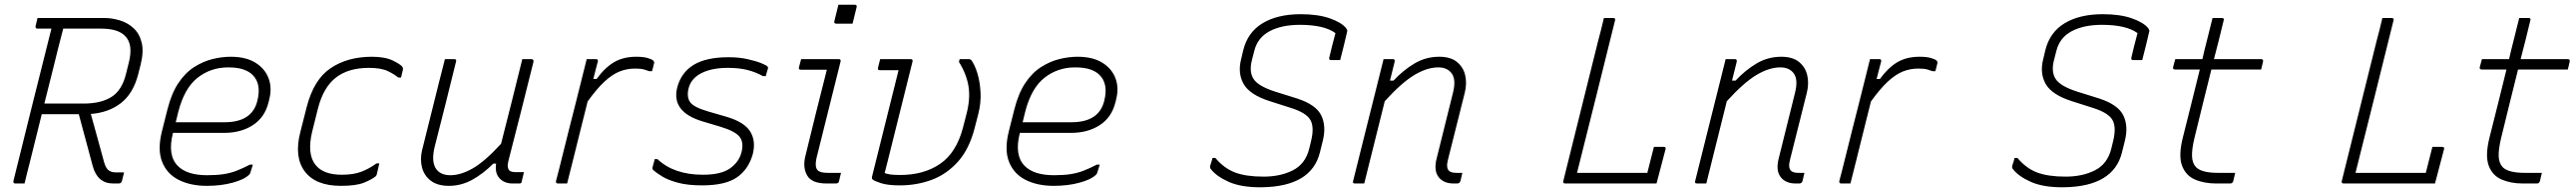

<svg xmlns="http://www.w3.org/2000/svg" viewBox="-20 -776 10920 812"><path d="M84 0H45Q39 0 37.5 -3.5Q36 -7 37 -11Q77 -172 117 -333Q157 -494 198 -655H139Q133 -655 131.5 -658.5Q130 -662 131 -666Q133 -675 135 -683Q137 -691 139 -700H421Q454 -700 487.5 -690Q521 -680 546 -657Q571 -634 580.5 -596Q590 -558 576 -502L565 -459Q544 -380 492.5 -340Q441 -300 365 -294Q379 -244 393 -193Q407 -142 421 -91Q428 -66 439.5 -56.5Q451 -47 471 -47H506Q504 -37 501.5 -29Q499 -21 497 -11Q494 0 483 0H460Q393 0 373 -74L314 -293H157Q145 -245 133 -196.5Q121 -148 109 -100Q102 -74 96 -49Q90 -24 84 0ZM205 -485Q196 -448 186.5 -411.5Q177 -375 168 -338H334Q408 -338 452.5 -366Q497 -394 514 -463L525 -507Q547 -589 509 -625Q479 -655 408 -655H248Q237 -613 226 -570Q215 -527 205 -485Z M958 -536Q1022 -536 1062.5 -511Q1103 -486 1118.5 -445Q1134 -404 1121 -354L1118 -342Q1102 -279 1051.5 -246.5Q1001 -214 930 -214H713V-213Q689 -119 734 -74Q773 -35 858 -35Q899 -35 928 -39.5Q957 -44 983 -54Q1009 -64 1040 -80H1052Q1050 -72 1046.5 -62.5Q1043 -53 1041 -45Q1040 -41 1036 -37Q1016 -17 966.5 -3.5Q917 10 857 10Q788 10 738 -15Q688 -40 667.5 -91Q647 -142 666 -219L690 -314Q707 -381 736 -424.5Q765 -468 802.5 -492Q840 -516 880 -526Q920 -536 958 -536ZM947 -491Q874 -491 818 -447.5Q762 -404 736 -304L725 -259H932Q1049 -259 1071 -350Q1089 -421 1051 -459Q1036 -474 1011 -482.5Q986 -491 947 -491Z M1556 -536Q1612 -536 1645 -520Q1678 -504 1686 -493Q1689 -488 1688 -481Q1686 -472 1684 -465Q1682 -458 1680 -448H1668Q1652 -462 1623.5 -475.5Q1595 -489 1544 -489Q1457 -489 1404 -448Q1351 -407 1328 -318L1303 -218Q1292 -173 1295.5 -137Q1299 -101 1318 -78Q1351 -37 1429 -37Q1479 -37 1512.5 -50Q1546 -63 1576 -85H1588Q1586 -76 1582.5 -61.5Q1579 -47 1577 -38Q1576 -34 1572 -30Q1556 -17 1523 -3.5Q1490 10 1425 10Q1318 10 1272 -51Q1226 -112 1253 -217L1280 -323Q1310 -440 1382 -488Q1454 -536 1556 -536Z M1866 -526H1905Q1917 -526 1913 -515Q1891 -426 1868.5 -336Q1846 -246 1823 -157Q1808 -97 1826 -66Q1844 -35 1889 -35Q1934 -35 1985 -64.5Q2036 -94 2104 -168Q2127 -257 2149.5 -347Q2172 -437 2194 -526H2232Q2244 -526 2241 -513Q2216 -411 2189 -306Q2162 -201 2136 -99Q2131 -80 2132.5 -70.5Q2134 -61 2138 -56Q2146 -48 2166 -48H2201Q2199 -39 2196 -27Q2193 -15 2191 -6Q2190 0 2182 0H2153Q2118 0 2097.5 -22Q2077 -44 2083 -84H2071Q2028 -41 1981.5 -15.5Q1935 10 1883 10Q1835 10 1806.5 -11.5Q1778 -33 1769 -67.5Q1760 -102 1769 -140L1841 -428Q1847 -451 1853 -475Q1859 -499 1866 -526Z M2384 0H2345Q2335 0 2337 -11Q2339 -18 2347 -49Q2355 -80 2366.5 -126.5Q2378 -173 2391.5 -226.5Q2405 -280 2418.5 -332.5Q2432 -385 2442 -426L2467 -526H2506Q2517 -526 2514 -515Q2513 -512 2508 -492.5Q2503 -473 2495 -442H2509Q2544 -490 2583 -513Q2622 -536 2677 -536Q2708 -536 2726 -530.5Q2744 -525 2749 -520Q2754 -515 2753 -510Q2751 -501 2749 -493.5Q2747 -486 2744 -475H2732Q2723 -478 2710.5 -482Q2698 -486 2672 -486Q2637 -486 2606 -473.5Q2575 -461 2542.5 -431Q2510 -401 2471 -347Q2457 -292 2441.5 -229.5Q2426 -167 2411 -107Q2396 -47 2384 0Z M2960 -37Q3036 -37 3074 -63.5Q3112 -90 3123 -131Q3134 -173 3115.5 -197Q3097 -221 3034 -240L2960 -262Q2824 -302 2851 -407Q2868 -470 2921 -502Q2974 -534 3068 -534Q3113 -534 3148.5 -526Q3184 -518 3206.5 -509Q3229 -500 3233 -495Q3237 -491 3235 -485Q3232 -475 3230 -468.5Q3228 -462 3226 -454H3214Q3184 -471 3148.5 -480Q3113 -489 3065 -489Q2998 -489 2954 -467Q2910 -445 2899 -403Q2890 -366 2905.5 -344Q2921 -322 2984 -304L3060 -282Q3135 -260 3160 -220Q3185 -180 3171 -124Q3153 -60 3104 -26Q3055 8 2956 8Q2896 8 2854.5 -3Q2813 -14 2787.5 -29.5Q2762 -45 2748 -58Q2745 -61 2746 -68Q2749 -81 2751.5 -88.5Q2754 -96 2755 -103H2767Q2837 -37 2960 -37Z M3376 -526H3535Q3546 -526 3543 -515Q3518 -417 3494 -319Q3470 -221 3444 -119Q3431 -71 3446 -56Q3457 -45 3488 -45H3545Q3543 -36 3541 -28.5Q3539 -21 3537 -11Q3536 -4 3531.5 -2Q3527 0 3523 0H3484Q3421 0 3401.5 -34Q3382 -68 3394 -116Q3417 -211 3439.5 -301Q3462 -391 3485 -481H3375Q3364 -481 3367 -492Q3369 -500 3371.5 -509Q3374 -518 3376 -526ZM3534 -756H3603Q3614 -756 3611 -745L3594 -676H3525Q3514 -676 3517 -687Z M3711 -526H3840Q3851 -526 3848 -515L3743 -95Q3740 -82 3736.5 -69.5Q3733 -57 3730 -44Q3741 -40 3755.5 -38Q3770 -36 3796 -36Q3896 -36 3965 -83Q4034 -130 4062 -236L4077 -294Q4094 -359 4085.5 -411Q4077 -463 4045 -514L4048 -526H4085Q4094 -526 4098 -521Q4112 -502 4123 -466.5Q4134 -431 4136.5 -386Q4139 -341 4127 -294L4112 -236Q4089 -146 4041 -92.5Q3993 -39 3929.5 -15.5Q3866 8 3795 8Q3743 8 3714 -1.5Q3685 -11 3679 -17Q3674 -22 3677 -31L3789 -479H3710Q3699 -479 3702 -490Z M4548 -536Q4612 -536 4652.5 -511Q4693 -486 4708.5 -445Q4724 -404 4711 -354L4708 -342Q4692 -279 4641.5 -246.5Q4591 -214 4520 -214H4303V-213Q4279 -119 4324 -74Q4363 -35 4448 -35Q4489 -35 4518 -39.5Q4547 -44 4573 -54Q4599 -64 4630 -80H4642Q4640 -72 4636.5 -62.5Q4633 -53 4631 -45Q4630 -41 4626 -37Q4606 -17 4556.5 -3.5Q4507 10 4447 10Q4378 10 4328 -15Q4278 -40 4257.5 -91Q4237 -142 4256 -219L4280 -314Q4297 -381 4326 -424.5Q4355 -468 4392.5 -492Q4430 -516 4470 -526Q4510 -536 4548 -536ZM4537 -491Q4464 -491 4408 -447.5Q4352 -404 4326 -304L4315 -259H4522Q4639 -259 4661 -350Q4679 -421 4641 -459Q4626 -474 4601 -482.5Q4576 -491 4537 -491Z M5494 -716Q5567 -716 5617 -698.5Q5667 -681 5686 -657Q5692 -649 5691 -644Q5684 -613 5676.5 -583Q5669 -553 5661 -522H5623Q5612 -522 5615 -533Q5621 -559 5627.5 -584.5Q5634 -610 5641 -636Q5593 -671 5490 -671Q5413 -671 5362 -644Q5311 -617 5297 -561L5287 -522Q5274 -473 5294 -442Q5314 -411 5387 -388L5480 -359Q5559 -333 5581 -287.5Q5603 -242 5587 -179L5575 -131Q5539 13 5329 16Q5242 17 5188.5 -7Q5135 -31 5112 -62Q5108 -67 5110 -75Q5114 -87 5116 -94Q5118 -101 5120 -108H5132Q5169 -64 5215.5 -46.5Q5262 -29 5336 -29Q5408 -29 5461 -56Q5514 -83 5530 -148L5538 -181Q5552 -239 5534.5 -269Q5517 -299 5454 -319L5363 -348Q5278 -375 5252 -420.5Q5226 -466 5241 -525L5250 -563Q5269 -640 5332.5 -678Q5396 -716 5494 -716Z M5845 -526H5884Q5894 -526 5892 -515Q5887 -495 5882 -475Q5877 -455 5872 -435H5887Q5928 -479 5976 -507.5Q6024 -536 6081 -536Q6129 -536 6156 -514Q6183 -492 6191 -457.5Q6199 -423 6189 -383Q6171 -310 6153.5 -242Q6136 -174 6118 -101Q6109 -67 6122 -54Q6131 -45 6153 -45H6179Q6177 -36 6175 -28Q6173 -20 6171 -11Q6168 0 6157 0H6142Q6099 0 6078 -27.5Q6057 -55 6070 -106Q6087 -174 6104 -242.5Q6121 -311 6139 -383Q6153 -438 6134.5 -464.5Q6116 -491 6077 -491Q6029 -491 5975 -458.5Q5921 -426 5850 -348Q5828 -261 5806.5 -174Q5785 -87 5763 0H5724Q5712 0 5716 -11Q5742 -115 5768 -219Q5794 -323 5820 -426Z M6615 0Q6604 0 6607 -11Q6644 -158 6680.5 -306Q6717 -454 6754 -601Q6761 -626 6767 -650.5Q6773 -675 6779 -700H6818Q6824 -700 6826 -696.5Q6828 -693 6826 -689Q6786 -529 6746 -367.5Q6706 -206 6665 -45H6963Q6970 -73 6977 -100Q6984 -127 6991 -155H7031Q7044 -155 7040 -144Q7030 -107 7021 -72Q7012 -37 7002 0Z M7295 -526H7334Q7344 -526 7342 -515Q7337 -495 7332 -475Q7327 -455 7322 -435H7337Q7378 -479 7426 -507.5Q7474 -536 7531 -536Q7579 -536 7606 -514Q7633 -492 7641 -457.5Q7649 -423 7639 -383Q7621 -310 7603.5 -242Q7586 -174 7568 -101Q7559 -67 7572 -54Q7581 -45 7603 -45H7629Q7627 -36 7625 -28Q7623 -20 7621 -11Q7618 0 7607 0H7592Q7549 0 7528 -27.5Q7507 -55 7520 -106Q7537 -174 7554 -242.5Q7571 -311 7589 -383Q7603 -438 7584.5 -464.5Q7566 -491 7527 -491Q7479 -491 7425 -458.5Q7371 -426 7300 -348Q7278 -261 7256.5 -174Q7235 -87 7213 0H7174Q7162 0 7166 -11Q7192 -115 7218 -219Q7244 -323 7270 -426Z M7824 0H7785Q7775 0 7777 -11Q7779 -18 7787 -49Q7795 -80 7806.5 -126.5Q7818 -173 7831.5 -226.5Q7845 -280 7858.5 -332.5Q7872 -385 7882 -426L7907 -526H7946Q7957 -526 7954 -515Q7953 -512 7948 -492.5Q7943 -473 7935 -442H7949Q7984 -490 8023 -513Q8062 -536 8117 -536Q8148 -536 8166 -530.5Q8184 -525 8189 -520Q8194 -515 8193 -510Q8191 -501 8189 -493.5Q8187 -486 8184 -475H8172Q8163 -478 8150.5 -482Q8138 -486 8112 -486Q8077 -486 8046 -473.5Q8015 -461 7982.5 -431Q7950 -401 7911 -347Q7897 -292 7881.5 -229.5Q7866 -167 7851 -107Q7836 -47 7824 0Z M8894 -716Q8967 -716 9017 -698.5Q9067 -681 9086 -657Q9092 -649 9091 -644Q9084 -613 9076.5 -583Q9069 -553 9061 -522H9023Q9012 -522 9015 -533Q9021 -559 9027.5 -584.5Q9034 -610 9041 -636Q8993 -671 8890 -671Q8813 -671 8762 -644Q8711 -617 8697 -561L8687 -522Q8674 -473 8694 -442Q8714 -411 8787 -388L8880 -359Q8959 -333 8981 -287.5Q9003 -242 8987 -179L8975 -131Q8939 13 8729 16Q8642 17 8588.5 -7Q8535 -31 8512 -62Q8508 -67 8510 -75Q8514 -87 8516 -94Q8518 -101 8520 -108H8532Q8569 -64 8615.5 -46.5Q8662 -29 8736 -29Q8808 -29 8861 -56Q8914 -83 8930 -148L8938 -181Q8952 -239 8934.5 -269Q8917 -299 8854 -319L8763 -348Q8678 -375 8652 -420.5Q8626 -466 8641 -525L8650 -563Q8669 -640 8732.5 -678Q8796 -716 8894 -716Z M9455 -45Q9453 -36 9451 -28Q9449 -20 9447 -11Q9445 -4 9441.5 -2Q9438 0 9433 0H9374Q9323 0 9284 -17Q9245 -34 9229.5 -76Q9214 -118 9233 -194Q9252 -268 9269.5 -339Q9287 -410 9305 -482H9201Q9189 -482 9192 -493Q9194 -502 9196.5 -509.5Q9199 -517 9201 -526H9316Q9320 -544 9324.5 -562.5Q9329 -581 9334 -600Q9340 -625 9346.5 -650Q9353 -675 9359 -700H9398Q9410 -700 9406 -689Q9396 -648 9386 -607.5Q9376 -567 9365 -526H9565Q9575 -526 9573 -515Q9571 -506 9569 -498.5Q9567 -491 9565 -482H9354Q9336 -410 9318 -337.5Q9300 -265 9282 -191Q9271 -145 9272 -115.5Q9273 -86 9289 -69Q9313 -45 9382 -45Z M9915 0Q9904 0 9907 -11Q9944 -158 9980.5 -306Q10017 -454 10054 -601Q10061 -626 10067 -650.5Q10073 -675 10079 -700H10118Q10124 -700 10126 -696.5Q10128 -693 10126 -689Q10086 -529 10046 -367.5Q10006 -206 9965 -45H10263Q10270 -73 10277 -100Q10284 -127 10291 -155H10331Q10344 -155 10340 -144Q10330 -107 10321 -72Q10312 -37 10302 0Z M10755 -45Q10753 -36 10751 -28Q10749 -20 10747 -11Q10745 -4 10741.5 -2Q10738 0 10733 0H10674Q10623 0 10584 -17Q10545 -34 10529.5 -76Q10514 -118 10533 -194Q10552 -268 10569.5 -339Q10587 -410 10605 -482H10501Q10489 -482 10492 -493Q10494 -502 10496.5 -509.5Q10499 -517 10501 -526H10616Q10620 -544 10624.5 -562.5Q10629 -581 10634 -600Q10640 -625 10646.5 -650Q10653 -675 10659 -700H10698Q10710 -700 10706 -689Q10696 -648 10686 -607.5Q10676 -567 10665 -526H10865Q10875 -526 10873 -515Q10871 -506 10869 -498.5Q10867 -491 10865 -482H10654Q10636 -410 10618 -337.5Q10600 -265 10582 -191Q10571 -145 10572 -115.5Q10573 -86 10589 -69Q10613 -45 10682 -45Z"/></svg>

Font: Recursive Sn Lnr St Lt
Style: Italic
Weight: 300
Italic angle: -15°
Version: Version 1.079;hotconv 1.0.112;makeotfexe 2.5.65598; ttfautoh